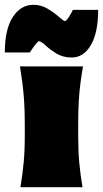

<svg xmlns="http://www.w3.org/2000/svg" viewBox="-62 -778 428 798"><path d="M23 0Q31.5 -52 36.2 -101Q41 -150 41 -213V-263Q41 -318 38.2 -358.8Q35.5 -399.5 31 -433.5Q26.5 -467.5 21 -502H283Q277 -467.5 272.5 -433.5Q268 -399.5 265.5 -358.8Q263 -318 263 -263V-213Q263 -150 267.5 -101Q272 -52 281 0ZM236 -539Q200 -539 173.2 -555.2Q146.5 -571.5 128.5 -588.2Q110.5 -605 100 -607Q93.5 -604 82 -588.8Q70.5 -573.5 62 -560H-42Q-42 -655.5 -9 -706.8Q24 -758 77 -758Q109 -758 136 -741.8Q163 -725.5 181.8 -708.8Q200.5 -692 208 -690Q215 -692.5 224.8 -708Q234.5 -723.5 241 -737H346Q346 -642.5 315.8 -590.8Q285.5 -539 236 -539Z"/></svg>

Font: Commissioner Flair Black
Style: Regular
Weight: 900
Designer: Kostas Bartsokas
Foundry: Kostas Bartsokas
Version: Version 1.000; ttfautohint (v1.8.3)